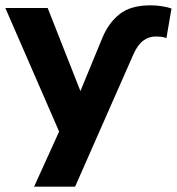

<svg xmlns="http://www.w3.org/2000/svg" viewBox="-32 -521 664 721"><path d="M352 -378Q375 -434 416.5 -467.5Q458 -501 534 -501Q555 -501 577 -497.5Q599 -494 612 -489L593 -378Q582 -382 572.5 -383Q563 -384 553 -384Q527 -384 506 -368.5Q485 -353 469 -317L250 180H96L190 -27L-12 -491H147L270 -179Z"/></svg>

Font: Nunito Sans ExtraBold
Style: Regular
Weight: 800
Designer: Vernon Adams
Foundry: Vernon Adams
Version: Version 3.101; ttfautohint (v1.8.4.7-5d5b);gftools[0.9.27]